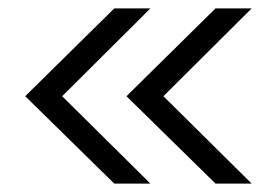

<svg xmlns="http://www.w3.org/2000/svg" viewBox="-20 -546 659 457"><path d="M493 -109 281 -317 493 -526H579L369 -317L579 -109ZM252 -109 40 -317 252 -526H338L128 -317L338 -109Z"/></svg>

Font: Be Vietnam Pro Light
Style: Regular
Weight: 300
Designer: Lam Bao, Tony Le, Vietanh Nguyen
Foundry: Yellow Type Foundry
Version: Version 1.002; ttfautohint (v1.8.3)